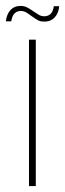

<svg xmlns="http://www.w3.org/2000/svg" viewBox="-34 -629 220 649"><path d="M64 0V-495H87V0ZM116 -556Q104 -556 96.5 -559.5Q89 -563 75 -573Q68 -578 58 -585Q48 -592 36 -592Q24 -592 15.5 -584Q7 -576 4 -557H-14Q-12 -580 1 -594.5Q14 -609 36 -609Q48 -609 58.5 -603.5Q69 -598 80 -590Q90 -583 98 -578.5Q106 -574 116 -574Q128 -574 136.5 -581.5Q145 -589 148 -608H166Q165 -593 158.5 -581Q152 -569 141.5 -562.5Q131 -556 116 -556Z"/></svg>

Font: Alumni Sans SC Thin
Style: Regular
Weight: 100
Designer: Robert E. Leuschke
Foundry: Robert E. Leuschke
Version: Version 1.018